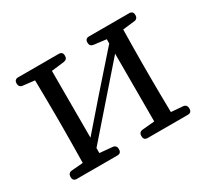

<svg xmlns="http://www.w3.org/2000/svg" viewBox="-112 -689 928 864"><g transform="rotate(-30 352.0 -257.0)"><path d="M43 -16V-13C43 0 50 7 63 7H274C287 7 294 0 294 -13V-16C294 -28 287 -36 275 -37L209 -43V-69L494 -395V-43L430 -37C418 -36 411 -28 411 -16V-13C411 0 418 7 431 7H640C653 7 660 0 660 -13V-16C660 -28 653 -36 641 -37L580 -42C579 -98 578 -177 578 -228V-287C578 -337 579 -415 580 -471L641 -478C653 -479 660 -487 660 -499V-501C660 -514 653 -521 640 -521H431C418 -521 411 -514 411 -501V-499C411 -487 417 -480 430 -478L494 -470V-448L336 -269L209 -123V-470L275 -478C288 -480 294 -487 294 -499V-501C294 -514 287 -521 274 -521H63C50 -521 43 -514 43 -501V-499C43 -487 50 -479 62 -478L122 -471C123 -415 124 -337 124 -287V-228C124 -177 123 -98 122 -42L62 -37C50 -36 43 -28 43 -16Z"/></g></svg>

Font: 寒蝉锦书宋 Text
Style: Regular
Weight: 400
Designer: 寒蝉锦书宋{Warren} 思源宋体{Ryoko NISHIZUKA 西塚涼子 (kana & ideographs); Frank Grießhammer (Latin, Greek & Cyrillic); Wenlong ZHANG 
Foundry: Adobe & ChillType
Version: Version 2.000;Glyphs 3.1.1 (3135)